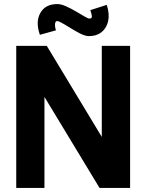

<svg xmlns="http://www.w3.org/2000/svg" viewBox="-20 -926 721 946"><path d="M60 0V-700H210.5L481.5 -251.5V-700H621V0H470.5L199 -448.5V0ZM418.5 -748Q399.5 -748 373.5 -761.5Q347.5 -775 321.8 -791.2Q296 -807.5 277.2 -817Q258.5 -826.5 254 -818.5Q247 -805 255.5 -776.5L176.5 -754.5Q154 -818.5 178.8 -862.2Q203.5 -906 262.5 -906Q280.5 -906 304.8 -895.2Q329 -884.5 353.2 -870.2Q377.5 -856 395.8 -845.2Q414 -834.5 420 -834.5Q435 -834.5 432.5 -848.2Q430 -862 425 -876L506 -902Q520.5 -857.5 513 -822.8Q505.5 -788 480.8 -768Q456 -748 418.5 -748Z"/></svg>

Font: Urbanist ExtraBold
Style: Regular
Weight: 800
Designer: Corey Hu
Foundry: Corey Hu
Version: Version 1.330; ttfautohint (v1.8.4.7-5d5b)